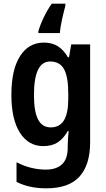

<svg xmlns="http://www.w3.org/2000/svg" viewBox="-20 -786 575 1046"><path d="M219 -554Q263 -554 294.5 -534.5Q326 -515 350 -474H356L368 -544H471V-10Q471 111 413.5 175.5Q356 240 232 240Q139 240 70 205V98Q148 138 230 138Q287 138 318 109Q349 80 349 17V4Q349 -11 350.5 -32.5Q352 -54 354 -72H349Q326 -31 294.5 -10.5Q263 10 216 10Q135 10 88.5 -63Q42 -136 42 -269Q42 -406 89 -480Q136 -554 219 -554ZM253 -451Q165 -451 165 -268Q165 -178 187.5 -135Q210 -92 256 -92Q305 -92 328.5 -130.5Q352 -169 352 -250V-275Q352 -367 329 -409Q306 -451 253 -451ZM336 -754Q327 -721 317.5 -678Q308 -635 306 -606H189V-616Q199 -651 218.5 -691.5Q238 -732 262 -766H336Z"/></svg>

Font: Noto Sans Bengali Condensed SemiBold
Style: Regular
Weight: 600
Width: 3
Designer: Joana Ranito - Universal Thirst; Jelle Bosma - Monotype Design Team
Foundry: Universal Thirst ehf.
Version: Version 3.000; ttfautohint (v1.8.4.7-5d5b)